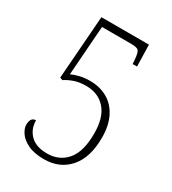

<svg xmlns="http://www.w3.org/2000/svg" viewBox="-177 -810 822 916"><g transform="rotate(30 234.0 -352.0)"><path d="M210 10Q155 10 120.5 -7Q86 -24 70.5 -47.5Q55 -71 55 -90Q55 -132 85 -132Q85 -84 116.5 -52.5Q148 -21 209 -21Q276 -21 316.5 -68.5Q357 -116 357 -216Q357 -304 317.5 -349Q278 -394 211 -394Q173 -394 145 -384Q117 -374 98 -361L83 -366L109 -714H371L374 -595H350L348 -620Q345 -657 336 -666Q327 -675 294 -675H135L115 -403Q133 -411 158 -417.5Q183 -424 215 -424Q268 -424 309.5 -401Q351 -378 375 -331.5Q399 -285 399 -217Q399 -108 347.5 -49Q296 10 210 10Z"/></g></svg>

Font: Noto Serif Condensed ExtraLight
Style: Regular
Weight: 200
Width: 3
Designer: Monotype Design Team
Foundry: Monotype Imaging Inc.
Version: Version 2.013; ttfautohint (v1.8.4.7-5d5b)